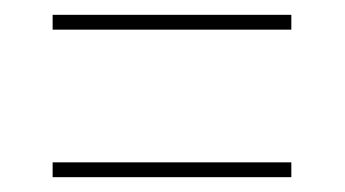

<svg xmlns="http://www.w3.org/2000/svg" viewBox="-20 -487 465 259"><path d="M51 -447V-467H373V-447ZM51 -248V-268H373V-248Z"/></svg>

Font: Noto Serif Display ExtraCondensed ExtraLight
Style: Regular
Weight: 200
Width: 2
Designer: Monotype Design Team
Foundry: Monotype Imaging Inc.
Version: Version 2.009